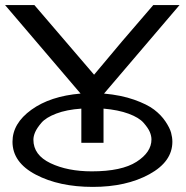

<svg xmlns="http://www.w3.org/2000/svg" viewBox="-21 -715 728 753"><path d="M-1 -695H114L348 -422Q366 -444 402.5 -487Q439 -530 457 -552L580 -695H683L387 -348Q454 -342 505 -324Q556 -306 583.5 -285Q611 -264 628 -238.5Q645 -213 650 -194.5Q655 -176 655 -159Q655 -81 564.5 -31.5Q474 18 343 18Q211 18 119.5 -30Q28 -78 28 -159Q28 -231 102 -284.5Q176 -338 295 -348Q33 -655 -1 -695ZM110 -167Q110 -107 177 -75Q244 -43 339 -43Q456 -43 514.5 -80.5Q573 -118 573 -168Q573 -182 566.5 -197.5Q560 -213 542 -233.5Q524 -254 483.5 -269Q443 -284 385 -289V-155H298V-289Q240 -285 199.5 -269.5Q159 -254 141.5 -233.5Q124 -213 117 -197Q110 -181 110 -167Z"/></svg>

Font: Coval
Style: Light
Weight: 300
Foundry: Context Ltd
Version: Version 001.000